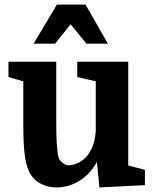

<svg xmlns="http://www.w3.org/2000/svg" viewBox="-20 -810 666 840"><path d="M226 -283V-540H17V-473L82 -454V-259Q82 -173 89.5 -122.5Q97 -72 116 -44Q133 -18 162.5 -4Q192 10 227 10Q281 10 328 -19.5Q375 -49 403 -100H404L415 10L614 0V-67L541 -86V-540H318V-473L399 -454V-239Q397 -203 387 -175Q377 -147 360.5 -127.5Q344 -108 322.5 -97.5Q301 -87 277 -87Q267 -87 251.5 -99.5Q236 -112 233 -136Q232 -146 230.5 -158Q229 -170 228 -187Q227 -204 226.5 -227.5Q226 -251 226 -283ZM452 -619 354 -790H229L127 -619H221L289 -704L358 -619Z"/></svg>

Font: GradeGX
Style: Regular
Weight: 100
Width: 1
Designer: Adam Twardoch
Foundry: Adam Twardoch
Version: Version 2.002; DEVELOPMENT